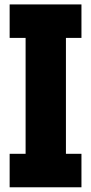

<svg xmlns="http://www.w3.org/2000/svg" viewBox="-20 -792 399 846"><path d="M22.5 33.2V-114.3H92.8V-625H22.5V-772.5H338.9V-625H270.5V-114.3H338.9V33.2Z"/></svg>

Font: GenEi M Gothic v2 Heavy
Style: Regular
Weight: 800
Version: Version 2.0